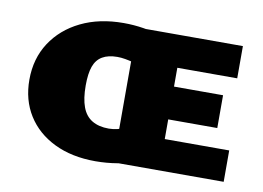

<svg xmlns="http://www.w3.org/2000/svg" viewBox="-59 -568 909 663"><g transform="rotate(10 395.0 -236.5)"><path d="M311 7Q228 7 166.5 -23Q105 -53 71.5 -106.5Q38 -160 38 -231Q38 -305 74.5 -361Q111 -417 175.5 -448.5Q240 -480 325 -480Q361 -480 395 -474.5Q429 -469 458 -460L399 -343Q392 -349 379 -352.5Q366 -356 351.5 -358.5Q337 -361 324 -361Q292 -361 271.5 -349Q251 -337 242 -312Q233 -287 233 -245Q233 -199 244 -169.5Q255 -140 278.5 -126Q302 -112 337 -112Q352 -112 368.5 -116Q385 -120 402 -128L458 -17Q427 -6 388.5 0.5Q350 7 311 7ZM438 -179V-294H706V-179ZM373 0V-473H744V-360H534V-110H760V0Z"/></g></svg>

Font: Ysabeau SC Black
Style: Regular
Weight: 900
Designer: Christian Thalmann (Catharsis Fonts)
Version: Version 2.001;gftools[0.9.30]; featfreeze: smcp